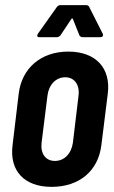

<svg xmlns="http://www.w3.org/2000/svg" viewBox="-20 -720 445 748"><path d="M134 -575H201C206 -575 213 -578 216 -583L258 -646C260 -649 262 -649 264 -646L289 -583C291 -578 297 -575 302 -575H370C379 -575 384 -580 380 -589L328 -692C326 -697 322 -700 316 -700H216C210 -700 205 -698 201 -692L128 -589C122 -580 125 -575 134 -575ZM181 8C290 8 363 -55 375 -155L400 -356C412 -453 355 -519 246 -519C138 -519 65 -453 53 -356L29 -155C16 -55 74 8 181 8ZM194 -93C158 -93 137 -121 142 -164L165 -348C170 -390 198 -419 234 -419C270 -419 291 -390 286 -348L264 -164C258 -121 230 -93 194 -93Z"/></svg>

Font: Barlow Condensed SemiBold
Style: Italic
Weight: 600
Width: 3
Italic angle: -7°
Designer: Jeremy Tribby
Foundry: Tribby Type
Version: Version 1.422;hotconv 1.0.109;makeotfexe 2.5.65596